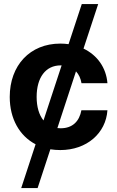

<svg xmlns="http://www.w3.org/2000/svg" viewBox="-20 -748 591 972"><path d="M87.4 204.1H170.4L234.9 7.8C251 10.3 267.6 11.7 285.2 11.7C419.4 11.7 516.1 -73.7 523.9 -189.9H392.1C381.8 -134.3 347.7 -98.6 287.1 -98.6C281.2 -98.6 275.9 -99.1 270.5 -99.6L364.7 -386.7C379.4 -371.1 388.7 -350.6 392.6 -326.7H523.9C517.6 -405.8 472.2 -468.8 402.8 -502L477.1 -727.5H394L327.1 -524.4C313.5 -526.4 299.8 -527.3 285.2 -527.3C131.8 -527.3 29.3 -417 29.3 -257.3C29.3 -147 78.6 -60.1 160.2 -17.6ZM165.5 -257.3C165.5 -355.5 210.9 -417 287.1 -417H292L200.2 -138.2C177.7 -166 165.5 -207 165.5 -257.3Z"/></svg>

Font: Raveo Display Display SemiBold
Style: Regular
Weight: 600
Designer: Jakub Foglar, Rasmus Andersson (Inter)
Foundry: Jakubfoglar.com
Version: Version 1.100;Glyphs 3.2.3 (3260)